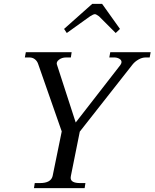

<svg xmlns="http://www.w3.org/2000/svg" viewBox="-20 -969 796 989"><path d="M310 -820 455 -949H506L598 -820L576 -799L490 -885Q475 -896 469 -896Q461 -896 444 -885L324 -799ZM159 -26H186Q242 -26 251 -62L298 -292L177 -638Q172 -654 160 -663.5Q148 -673 132 -673H108L113 -700H349L345 -673H320Q299 -673 284 -661.5Q269 -650 273 -637L370 -338L600 -634Q606 -643 606 -649Q606 -660 594.5 -666.5Q583 -673 569 -673H543L548 -700H756L751 -673H730Q712 -673 693.5 -662.5Q675 -652 663 -637L391 -291L345 -62Q344 -59 344 -53Q344 -26 393 -26H420L416 0H155Z"/></svg>

Font: Taviraj
Style: Italic
Weight: 400
Italic angle: -12°
Designer: Katatrad Team
Foundry: CadsonDemak
Version: Version 1.001